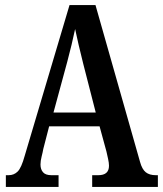

<svg xmlns="http://www.w3.org/2000/svg" viewBox="-20 -734 640 754"><path d="M3 0V-46H14Q35 -46 49.5 -60.5Q64 -75 77 -122L253 -714H355L530 -98Q538 -69 552.5 -57.5Q567 -46 592 -46H600V0H342V-46H366Q408 -46 408 -83Q408 -94 404.5 -110Q401 -126 398 -139L371 -238H173L150 -149Q148 -137 143.5 -119.5Q139 -102 139 -88Q139 -69 149 -57.5Q159 -46 182 -46H210V0ZM190 -292H356L307 -483Q297 -523 289 -557Q281 -591 275 -620Q269 -591 261 -558Q253 -525 244 -491Z"/></svg>

Font: Noto Serif ExtraCondensed SemiBold
Style: Regular
Weight: 600
Width: 2
Designer: Monotype Design Team
Foundry: Monotype Imaging Inc.
Version: Version 2.015; ttfautohint (v1.8.4.7-5d5b)